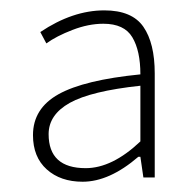

<svg xmlns="http://www.w3.org/2000/svg" viewBox="-20 -754 374 372"><path d="M140.1 -401.9Q97.2 -401.9 70.6 -425.8Q43.9 -449.7 43.9 -492.2Q43.9 -543.9 93.5 -571.5Q143.1 -599.1 252 -609.9Q252 -655.8 236.3 -681.9Q220.7 -708 180.2 -708Q151.4 -708 120.4 -696Q89.4 -684.1 69.8 -669.9L58.1 -691.9Q120.6 -733.9 182.1 -733.9Q235.8 -733.9 257.8 -702.1Q279.8 -670.4 279.8 -611.8V-410.2H257.8L252 -450.2H248Q191.9 -401.9 140.1 -401.9ZM146 -428.2Q197.3 -428.2 252 -480V-587.9Q156.2 -577.6 115.2 -554.7Q74.2 -531.7 74.2 -494.1Q74.2 -428.2 146 -428.2Z"/></svg>

Font: Source Sans 3 ExtraLight
Style: Regular
Weight: 200
Designer: Paul D. Hunt
Foundry: Adobe
Version: Version 3.052;hotconv 1.1.0;makeotfexe 2.6.0